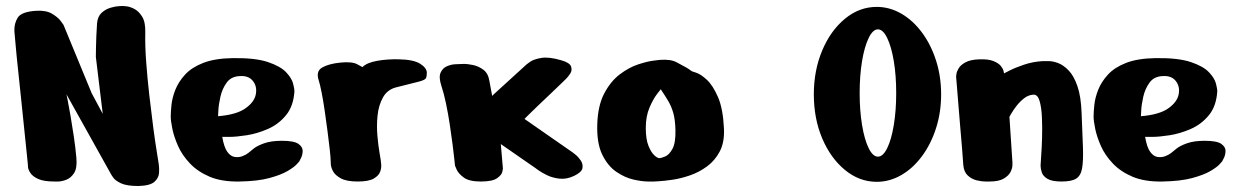

<svg xmlns="http://www.w3.org/2000/svg" viewBox="-20 -606 4140 641"><path d="M162 0Q126 0 107.5 -8.5Q89 -17 81.5 -28.5Q74 -40 73.5 -48.5Q73 -57 73 -57Q73 -57 70 -87Q67 -117 62 -164.5Q57 -212 51.5 -266.5Q46 -321 40.5 -371.5Q35 -422 32 -457.5Q29 -493 28 -502Q27 -528 39.5 -547.5Q52 -567 101 -570Q134 -572 154 -560Q174 -548 183 -535.5Q192 -523 192 -523L286 -295L323 -226L300 -416Q300 -416 300.5 -449Q301 -482 304 -528Q306 -551 319 -563Q332 -575 348.5 -580Q365 -585 377.5 -585.5Q390 -586 390 -586Q390 -586 401.5 -585Q413 -584 428 -576.5Q443 -569 454.5 -550.5Q466 -532 465 -497Q464 -454 468 -399.5Q472 -345 478.5 -288Q485 -231 491.5 -181.5Q498 -132 503.5 -99Q509 -66 510 -58Q512 -46 511 -29Q510 -12 495.5 1Q481 14 442 15Q403 15 384 6Q365 -3 358.5 -12.5Q352 -22 352 -22L202 -291Q202 -291 206 -271Q210 -251 215.5 -219Q221 -187 226.5 -150Q232 -113 235 -79Q238 -45 227.5 -28.5Q217 -12 201.5 -6Q186 0 174 0Q162 0 162 0Z M963 -302Q960 -252 935 -221.5Q910 -191 874.5 -175.5Q839 -160 804 -154.5Q769 -149 745.5 -149Q722 -149 722 -149Q728 -114 739 -99Q750 -84 763.5 -82Q777 -80 789 -84.5Q801 -89 808.5 -95Q816 -101 816 -101Q816 -101 827 -110Q838 -119 861.5 -127.5Q885 -136 921 -136Q962 -136 976.5 -125.5Q991 -115 990.5 -101.5Q990 -88 984.5 -77.5Q979 -67 979 -67Q979 -67 970.5 -57.5Q962 -48 940 -35Q918 -22 879 -11.5Q840 -1 779 0Q720 1 680 -16Q640 -33 614 -60.5Q588 -88 574.5 -118.5Q561 -149 555.5 -175.5Q550 -202 550 -217Q550 -232 552.5 -256Q555 -280 565.5 -306.5Q576 -333 598 -357Q620 -381 658.5 -396Q697 -411 757 -412Q832 -413 874 -399Q916 -385 935 -365Q954 -345 958.5 -327Q963 -309 963 -302ZM708 -218Q769 -223 799 -244Q829 -265 834 -291Q839 -317 824.5 -335.5Q810 -354 781 -352Q752 -351 737 -330.5Q722 -310 716 -283.5Q710 -257 709 -237.5Q708 -218 708 -218Z M1084 -68Q1084 -79 1081 -106Q1078 -133 1073.5 -167.5Q1069 -202 1064 -236.5Q1059 -271 1053.5 -298.5Q1048 -326 1044 -338Q1034 -368 1055.5 -380.5Q1077 -393 1116 -397Q1155 -401 1172.5 -391.5Q1190 -382 1190 -382Q1205 -397 1239.5 -403Q1274 -409 1312 -408Q1361 -407 1383 -393Q1405 -379 1405 -363Q1405 -351 1402 -345Q1399 -339 1378.5 -333.5Q1358 -328 1305 -315Q1274 -308 1259 -281.5Q1244 -255 1240.5 -220.5Q1237 -186 1240 -152.5Q1243 -119 1247 -96.5Q1251 -74 1251 -72Q1251 -70 1252.5 -58.5Q1254 -47 1249.5 -33.5Q1245 -20 1228 -10Q1211 0 1174 0Q1137 0 1118 -10.5Q1099 -21 1092 -34Q1085 -47 1084.5 -57.5Q1084 -68 1084 -68Z M1499 -53Q1499 -53 1497 -72.5Q1495 -92 1491 -123.5Q1487 -155 1481.5 -191Q1476 -227 1469 -260.5Q1462 -294 1454 -318Q1444 -348 1451 -363.5Q1458 -379 1472.5 -385Q1487 -391 1499.5 -391.5Q1512 -392 1512 -392Q1512 -392 1526 -392.5Q1540 -393 1559 -389Q1578 -385 1594 -373Q1610 -361 1614 -335Q1620 -301 1622 -292Q1624 -283 1624.5 -285.5Q1625 -288 1625 -288L1738 -391Q1738 -391 1749.5 -399.5Q1761 -408 1786.5 -412.5Q1812 -417 1853 -405Q1882 -397 1886.5 -384Q1891 -371 1883.5 -360Q1876 -349 1871 -344Q1868 -341 1853 -326.5Q1838 -312 1817.5 -292.5Q1797 -273 1777 -254Q1757 -235 1744 -222Q1731 -209 1731 -209L1892 -97Q1892 -97 1901.5 -89.5Q1911 -82 1919 -70Q1927 -58 1924.5 -44.5Q1922 -31 1897 -19Q1872 -7 1848.5 -9.5Q1825 -12 1806.5 -21Q1788 -30 1777 -38Q1766 -46 1766 -46L1652 -125L1659 -43Q1659 -43 1657 -32.5Q1655 -22 1639.5 -11Q1624 0 1585 0Q1546 0 1528 -13.5Q1510 -27 1504.5 -40Q1499 -53 1499 -53Z M2182 -406Q2219 -409 2239 -398Q2259 -387 2263 -385Q2273 -380 2281.5 -374Q2290 -368 2290 -368Q2290 -368 2305 -363Q2320 -358 2340 -339.5Q2360 -321 2377 -282Q2394 -243 2397 -176Q2399 -131 2383 -100.5Q2367 -70 2340.5 -50.5Q2314 -31 2283.5 -20.5Q2253 -10 2225.5 -6Q2198 -2 2180.5 -1Q2163 0 2163 0Q2163 0 2143.5 0Q2124 0 2095 -6.5Q2066 -13 2037.5 -32.5Q2009 -52 1990.5 -90Q1972 -128 1974 -191Q1976 -254 1997.5 -294.5Q2019 -335 2049.5 -358Q2080 -381 2110.5 -391Q2141 -401 2161.5 -403.5Q2182 -406 2182 -406ZM2186 -308Q2186 -308 2173.5 -292Q2161 -276 2148.5 -247Q2136 -218 2136 -179Q2136 -141 2145 -119Q2154 -97 2164.5 -87.5Q2175 -78 2181 -78Q2187 -78 2200.5 -83.5Q2214 -89 2225 -109Q2236 -129 2235 -172Q2234 -208 2227.5 -230Q2221 -252 2210.5 -269.5Q2200 -287 2186 -308Z M2697 -291Q2697 -371 2725 -437.5Q2753 -504 2801 -543.5Q2849 -583 2907 -583Q2950 -583 2989 -560.5Q3028 -538 3058 -497.5Q3088 -457 3105 -404Q3122 -351 3122 -291Q3122 -231 3105 -178Q3088 -125 3058 -84.5Q3028 -44 2989 -21.5Q2950 1 2907 1Q2849 1 2801 -38.5Q2753 -78 2725 -144Q2697 -210 2697 -291ZM2850 -295Q2850 -237 2858 -188.5Q2866 -140 2880 -111.5Q2894 -83 2911 -83Q2928 -83 2942 -111.5Q2956 -140 2964 -188.5Q2972 -237 2972 -295Q2972 -354 2964 -402Q2956 -450 2942 -479Q2928 -508 2911 -508Q2894 -508 2880 -479Q2866 -450 2858 -402Q2850 -354 2850 -295Z M3283 0Q3283 0 3270 0Q3257 0 3240.5 -4Q3224 -8 3211 -20Q3198 -32 3196 -55Q3195 -74 3192 -109Q3189 -144 3185.5 -185.5Q3182 -227 3179 -264.5Q3176 -302 3174 -326Q3172 -350 3172 -350Q3172 -350 3173 -358.5Q3174 -367 3180.5 -378Q3187 -389 3203.5 -398Q3220 -407 3250 -408Q3280 -409 3297 -402Q3314 -395 3321.5 -385.5Q3329 -376 3330.5 -368.5Q3332 -361 3332 -361Q3332 -361 3350.5 -370.5Q3369 -380 3398.5 -390Q3428 -400 3461 -402Q3466 -402 3480.5 -402Q3495 -402 3512.5 -395.5Q3530 -389 3547.5 -371Q3565 -353 3577 -318.5Q3589 -284 3591 -228Q3594 -158 3595.5 -113Q3597 -68 3592.5 -43.5Q3588 -19 3572.5 -9.5Q3557 0 3524 0Q3492 0 3477 -9Q3462 -18 3458 -30.5Q3454 -43 3454 -53Q3454 -59 3456 -85.5Q3458 -112 3459 -146.5Q3460 -181 3458.5 -214.5Q3457 -248 3450.5 -269.5Q3444 -291 3430 -290Q3413 -289 3398.5 -277.5Q3384 -266 3373 -251.5Q3362 -237 3356 -226.5Q3350 -216 3350 -216L3360 -65Q3360 -65 3360 -55Q3360 -45 3354 -32.5Q3348 -20 3331.5 -10Q3315 0 3283 0Z M4044 -302Q4041 -252 4016 -221.5Q3991 -191 3955.5 -175.5Q3920 -160 3885 -154.5Q3850 -149 3826.5 -149Q3803 -149 3803 -149Q3809 -114 3820 -99Q3831 -84 3844.5 -82Q3858 -80 3870 -84.5Q3882 -89 3889.5 -95Q3897 -101 3897 -101Q3897 -101 3908 -110Q3919 -119 3942.5 -127.5Q3966 -136 4002 -136Q4043 -136 4057.5 -125.5Q4072 -115 4071.5 -101.5Q4071 -88 4065.5 -77.5Q4060 -67 4060 -67Q4060 -67 4051.5 -57.5Q4043 -48 4021 -35Q3999 -22 3960 -11.5Q3921 -1 3860 0Q3801 1 3761 -16Q3721 -33 3695 -60.5Q3669 -88 3655.5 -118.5Q3642 -149 3636.5 -175.5Q3631 -202 3631 -217Q3631 -232 3633.5 -256Q3636 -280 3646.5 -306.5Q3657 -333 3679 -357Q3701 -381 3739.5 -396Q3778 -411 3838 -412Q3913 -413 3955 -399Q3997 -385 4016 -365Q4035 -345 4039.5 -327Q4044 -309 4044 -302ZM3789 -218Q3850 -223 3880 -244Q3910 -265 3915 -291Q3920 -317 3905.5 -335.5Q3891 -354 3862 -352Q3833 -351 3818 -330.5Q3803 -310 3797 -283.5Q3791 -257 3790 -237.5Q3789 -218 3789 -218Z"/></svg>

Font: Nerko One
Style: Regular
Weight: 400
Designer: Nermin Kahrimanovic
Foundry: Nermin Kahrimanovic
Version: Version 1.101